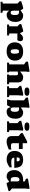

<svg xmlns="http://www.w3.org/2000/svg" viewBox="2690 -3477 1004 6424"><g transform="rotate(90 3192.0 -265.0)"><path d="M407.5 158V217.5H37.5V158L98.5 141.5V-347.5L21.5 -422V-474L228.5 -537H274.5L326 -450Q367.5 -480.5 394.2 -498Q421 -515.5 438 -524Q455 -532.5 467.5 -534.8Q480 -537 494 -537Q604.5 -537 659.2 -468.2Q714 -399.5 714 -281Q714 -183 682.2 -117.2Q650.5 -51.5 598.8 -18.2Q547 15 486 15Q424.5 15 387.2 -12.5Q350 -40 336.5 -85.5V141.5ZM483 -264Q483 -341.5 460.2 -371Q437.5 -400.5 382 -400.5Q363.5 -400.5 336.5 -399V-227Q336.5 -162 351.8 -141Q367 -120 405 -120Q429 -120 446.5 -132.2Q464 -144.5 473.5 -175.8Q483 -207 483 -264Z M1267.5 -534.5Q1315 -534.5 1336 -509.8Q1357 -485 1357 -445Q1357 -403 1343 -373.8Q1329 -344.5 1317 -344.5H1113Q1104.5 -344.5 1099.5 -344.5V-78.5L1167.5 -59.5V0H800.5V-59.5L861.5 -76V-347.5L784.5 -422V-474L991.5 -537H1037.5L1091 -429Q1134.5 -476 1162.5 -498.2Q1190.5 -520.5 1214 -527.5Q1237.5 -534.5 1267.5 -534.5Z M1692 15Q1551 15 1473.8 -56.2Q1396.5 -127.5 1396.5 -257.5Q1396.5 -391 1479 -464Q1561.5 -537 1712 -537Q1853 -537 1930.2 -465.8Q2007.5 -394.5 2007.5 -264.5Q2007.5 -131 1925.2 -58Q1843 15 1692 15ZM1699.5 -120Q1742.5 -120 1759.5 -149.2Q1776.5 -178.5 1776.5 -252Q1776.5 -335.5 1760.5 -368.8Q1744.5 -402 1704.5 -402Q1662 -402 1644.8 -372.8Q1627.5 -343.5 1627.5 -270Q1627.5 -186.5 1643.8 -153.2Q1660 -120 1699.5 -120Z M2400.5 0H2074V-59.5L2135 -76V-568.5L2043 -632V-698L2325 -747H2386L2373 -597V-436Q2420 -473 2448.2 -493.5Q2476.5 -514 2494.2 -523.2Q2512 -532.5 2526 -534.8Q2540 -537 2558 -537Q2648 -537 2692 -495.5Q2736 -454 2736 -379.5V-76L2797.5 -59.5V0H2470.5V-59.5L2498 -69V-315.5Q2498 -339.5 2485.8 -352.2Q2473.5 -365 2438 -365Q2408.5 -365 2373 -360V-69L2400.5 -59.5Z M3046 -582Q2973 -582 2939.5 -603.2Q2906 -624.5 2906 -666Q2906 -707.5 2939.5 -727.2Q2973 -747 3046 -747Q3119 -747 3152.5 -727.2Q3186 -707.5 3186 -666Q3186 -624.5 3152.5 -603.2Q3119 -582 3046 -582ZM3180.5 -537 3167.5 -352V-76L3228.5 -59.5V0H2868.5V-59.5L2929.5 -76V-347.5Q2921.5 -355.5 2898.5 -377.8Q2875.5 -400 2852.5 -422V-474L3109.5 -537Z M3952 -281Q3952 -178.5 3922 -113Q3892 -47.5 3839.2 -16.2Q3786.5 15 3717.5 15Q3681 15 3650 4.2Q3619 -6.5 3597.2 -36Q3575.5 -65.5 3566.5 -122.5L3500.5 0H3308.5L3336.5 -142V-568.5L3244.5 -632V-698L3526.5 -747H3587.5L3574.5 -597V-458Q3625.5 -495 3653.2 -511.5Q3681 -528 3697.5 -532.5Q3714 -537 3732 -537Q3842.5 -537 3897.2 -468.2Q3952 -399.5 3952 -281ZM3574.5 -225.5Q3574.5 -162 3589.8 -141Q3605 -120 3643 -120Q3679 -120 3700 -149.5Q3721 -179 3721 -264Q3721 -341 3698.2 -370.8Q3675.5 -400.5 3620 -400.5Q3600.5 -400.5 3574.5 -399Z M4216 -582Q4143 -582 4109.5 -603.2Q4076 -624.5 4076 -666Q4076 -707.5 4109.5 -727.2Q4143 -747 4216 -747Q4289 -747 4322.5 -727.2Q4356 -707.5 4356 -666Q4356 -624.5 4322.5 -603.2Q4289 -582 4216 -582ZM4350.5 -537 4337.5 -352V-76L4398.5 -59.5V0H4038.5V-59.5L4099.5 -76V-347.5Q4091.5 -355.5 4068.5 -377.8Q4045.5 -400 4022.5 -422V-474L4279.5 -537Z M4770.5 -198.5Q4770.5 -159 4790 -144Q4809.5 -129 4866 -129Q4890.5 -129 4919 -131.5Q4947.5 -134 4982.5 -140.5V-57.5Q4910 -28.5 4865.2 -12.8Q4820.5 3 4789.5 9Q4758.5 15 4726.5 15Q4533.5 15 4533.5 -154.5V-382.5L4433 -470.5V-521.5L4710.5 -671H4770.5V-522H4966V-395H4770.5Z M5325 -537Q5416 -537 5474.5 -508.5Q5533 -480 5563.2 -415.2Q5593.5 -350.5 5598 -241.5H5250Q5259 -182 5293.5 -161Q5328 -140 5400 -140Q5453.5 -140 5496 -143.5Q5538.5 -147 5579.5 -154.5V-84Q5492.5 -28 5434.2 -6.5Q5376 15 5329 15Q5184.5 15 5107.8 -53Q5031 -121 5031 -252Q5031 -384 5105.8 -460.5Q5180.5 -537 5325 -537ZM5311.5 -424.5Q5277.5 -424.5 5262.5 -404Q5247.5 -383.5 5246 -321.5H5380Q5379 -366 5371.5 -388Q5364 -410 5349.2 -417.2Q5334.5 -424.5 5311.5 -424.5Z M6372 -49.5 6134 15H6102.5L6062 -72.5Q6019.5 -42 5992.8 -24.2Q5966 -6.5 5948.8 2Q5931.5 10.5 5919 12.8Q5906.5 15 5892.5 15Q5782.5 15 5727.5 -53.5Q5672.5 -122 5672.5 -241Q5672.5 -334 5714.8 -400.2Q5757 -466.5 5829.2 -501.8Q5901.5 -537 5991 -537Q6024 -537 6050 -534V-593.5L5958 -632V-698L6240 -747H6301L6288 -597V-158.5L6372 -94.5ZM6050 -327Q6050 -375.5 6037.5 -394.2Q6025 -413 5995.5 -413Q5966 -413 5945.5 -400Q5925 -387 5914.2 -354.5Q5903.5 -322 5903.5 -262.5Q5903.5 -182 5926.2 -151.8Q5949 -121.5 6004.5 -121.5Q6024 -121.5 6050 -123Z"/></g></svg>

Font: Newsreader Caption ExtraBold
Style: Regular
Weight: 800
Designer: Hugues Gentile
Foundry: Production Type
Version: Version 1.001